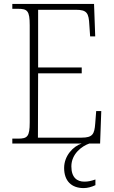

<svg xmlns="http://www.w3.org/2000/svg" viewBox="-20 -734 584 982"><path d="M43 0H398C354 14 308 63 308 125C308 192 346 228 408 228C428 228 449 222 468 213V184C444 192 431 195 411 195C375 195 345 175 345 117C345 53 399 13 437 0H492L498 -166H472L467 -102C463 -48 454 -30 397 -30H174L175 -359H398V-389H175V-684H368C425 -684 434 -667 437 -606L441 -548H467L461 -714H43V-689H72C120 -689 132 -679 132 -605V-108C132 -35 120 -25 72 -25H43Z"/></svg>

Font: Noto Serif Devanagari SemiCondensed ExtraLight
Style: Regular
Weight: 200
Width: 4
Designer: Universal Thirst, Indian Type Foundry and the Monotype Design Team
Foundry: Monotype Imaging Inc.
Version: Version 2.004